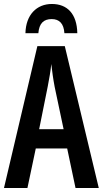

<svg xmlns="http://www.w3.org/2000/svg" viewBox="-20 -946 517 966"><path d="M241 -926C164 -926 110 -871 108 -779H173C177 -829 200 -850 240 -850C279 -850 301 -827 304 -779H369C367 -877 318 -926 241 -926ZM360 0H477L306 -714H168L0 0H118L160 -199H318ZM300 -296H177L220 -510C228 -551 235 -591 238 -624C242 -590 247 -551 255 -509Z"/></svg>

Font: Noto Sans Display Condensed Medium
Style: Regular
Weight: 500
Width: 3
Designer: Monotype Design Team
Foundry: Monotype Imaging Inc.
Version: Version 1.900